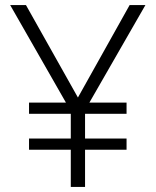

<svg xmlns="http://www.w3.org/2000/svg" viewBox="-20 -734 611 754"><path d="M286 -351 489 -714H551L331 -331H477V-287H314V-190H477V-146H314V0H258V-146H94V-190H258V-287H94V-331H239L20 -714H82Z"/></svg>

Font: Noto Sans Light
Style: Regular
Weight: 300
Designer: Monotype Design Team
Foundry: Monotype Imaging Inc.
Version: Version 2.007